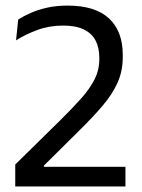

<svg xmlns="http://www.w3.org/2000/svg" viewBox="-20 -670 510 690"><path d="M430.8 0H34.8V-78.8L194.4 -235.7Q239.5 -280.1 271.2 -315.6Q302.9 -351.1 319.9 -385Q336.9 -418.9 336.9 -457.3V-462.6Q336.9 -499.2 323.1 -525Q309.2 -550.8 280.6 -564.4Q251.9 -578.1 206.8 -578.1Q156.9 -578.1 113.9 -562.1Q70.9 -546.1 37.7 -525L45.4 -599.9Q64.5 -612.1 90.6 -623.6Q116.6 -635.1 149.7 -642.5Q182.7 -649.9 223 -649.9Q322.1 -649.9 371.7 -603.8Q421.2 -557.8 421.2 -472.4V-465.5Q421.2 -415.2 403 -374.1Q384.9 -332.9 350.5 -292.2Q316.2 -251.5 267.3 -203.3L137.7 -74.8V-55.4L103.7 -70.6H430.8Z"/></svg>

Font: Anek Devanagari Medium
Style: Regular
Weight: 500
Designer: Kailash Malviya (Devanagari) & Yesha Goshar (Latin)
Foundry: Ek Type
Version: Version 1.003